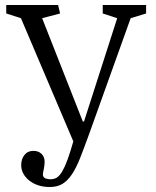

<svg xmlns="http://www.w3.org/2000/svg" viewBox="-20 -560 624 770"><path d="M338 -24 504 -487 566 -506V-540H392V-506L450 -487L317 -73H312L149 -487L221 -506L213 -540H5V-506L64 -487L274 7L263 44Q251 83 240.5 106Q230 129 220.5 140.5Q211 152 201.5 155.5Q192 159 182 159Q174 159 164 156Q154 153 152 142Q152 135 153.5 128.5Q155 122 156 116Q157 110 158 103.5Q159 97 159 89Q159 69 146.5 57Q134 45 114 45Q91 45 78 61.5Q65 78 65 102Q65 121 74 137Q83 153 98.5 165Q114 177 134.5 183.5Q155 190 179 190Q209 190 229.5 178Q250 166 267.5 140.5Q285 115 301 74.5Q317 34 338 -24Z"/></svg>

Font: GradeGX
Style: Regular
Weight: 100
Width: 1
Designer: Adam Twardoch
Foundry: Adam Twardoch
Version: Version 2.002; DEVELOPMENT